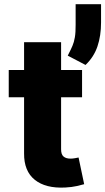

<svg xmlns="http://www.w3.org/2000/svg" viewBox="-20 -874 494 901"><path d="M365.1 -545.5V-417.6H266.7V-173.3Q266.7 -149.1 278.2 -139.4Q289.8 -129.6 310.7 -129.6Q320.7 -129.6 331.9 -131.6Q343 -133.5 348.7 -134.9L375 -9.6Q362.6 -6 340.2 -0.9Q317.8 4.3 286.2 6Q194.2 10.7 143.3 -30.2Q92.3 -71 93 -154.1V-417.6H21V-545.5H93V-676.1H266.7V-545.5ZM454.2 -854.4V-768.1Q454.2 -706 437.3 -656.2Q420.5 -606.5 381.4 -569.2L297.9 -612.9Q299.4 -615.8 300.8 -618.6Q302.2 -621.4 303.6 -624.3Q312.9 -642 320.1 -659.1Q327.4 -676.1 331.3 -699Q335.2 -721.9 334.9 -757.8V-854.4Z"/></svg>

Font: Inter UI Extra Bold
Style: Regular
Weight: 800
Designer: Rasmus Andersson
Foundry: rsms
Version: 3.2;8d6f07862